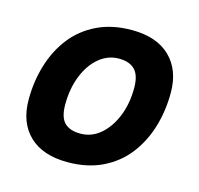

<svg xmlns="http://www.w3.org/2000/svg" viewBox="-87 -641 773 745"><g transform="rotate(15 300.0 -268.0)"><path d="M245 12Q145 12 91 -40Q37 -92 37 -184Q37 -257 57 -323Q77 -389 116.5 -439.5Q156 -490 216 -519Q276 -548 355 -548Q455 -548 509 -495.5Q563 -443 563 -352Q563 -278 543 -212.5Q523 -147 483.5 -96.5Q444 -46 384 -17Q324 12 245 12ZM265 -108Q309 -108 344 -137.5Q379 -167 400 -218Q421 -269 421 -333Q421 -383 399.5 -405.5Q378 -428 335 -428Q291 -428 255.5 -398.5Q220 -369 199.5 -317.5Q179 -266 179 -202Q179 -151 200.5 -129.5Q222 -108 265 -108Z"/></g></svg>

Font: Geist Mono
Style: Bold Italic
Weight: 700
Italic angle: -12°
Monospace: yes
Designer: Basement.studio, Andrés Briganti, Mateo Zaragoza
Foundry: Basement.studio, Vercel, Andrés Briganti, Guido Ferreyra, Mateo Zaragoza
Version: Version 1.500; ttfautohint (v1.8.4.7-5d5b)